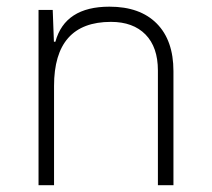

<svg xmlns="http://www.w3.org/2000/svg" viewBox="-20 -547 626 567"><path d="M93.8 0V-517.6H135.7L139.2 -423.8H143.6Q171.9 -527.3 303.2 -527.3Q393.6 -527.3 442.9 -477.5Q492.2 -427.7 492.2 -336.9V0H446.3V-338.9Q446.3 -407.7 409.7 -445.1Q373 -482.4 307.6 -482.4Q139.6 -482.4 139.6 -293V0Z"/></svg>

Font: Caskaydia Cove ExtraLight
Style: Regular
Weight: 200
Monospace: yes
Designer: Aaron Bell
Foundry: Saja Typeworks
Version: Version 4.300; ttfautohint (v1.8.3)